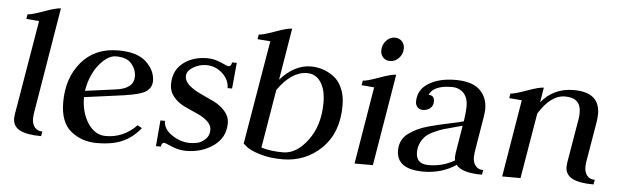

<svg xmlns="http://www.w3.org/2000/svg" viewBox="-44 -779 3035 938"><g transform="rotate(5 1473.5 -310.0)"><path d="M120 -559Q58 -564 57 -564L61 -587Q80 -587 139 -608.5Q198 -630 221 -630L134 -106Q132 -90 132 -84Q132 -55 145.5 -39Q159 -23 183 -23L179 0Q109 0 74.5 -18Q40 -36 40 -76Q40 -82 42 -96Z M700 -316Q700 -285 674.5 -265.5Q649 -246 564 -234L371 -208Q371 -133 405.5 -80.5Q440 -28 493 -28Q581 -28 644 -94L666 -82Q629 -35 579 -12.5Q529 10 452 10Q379 10 325.5 -33Q272 -76 272 -175Q272 -294 338 -372Q404 -450 519 -450Q612 -450 656 -408.5Q700 -367 700 -316ZM373 -239 522 -259Q610 -270 610 -330Q610 -364 586.5 -392Q563 -420 510 -420Q469 -420 427.5 -369Q386 -318 373 -239Z M953 -416Q919 -416 888.5 -397.5Q858 -379 858 -354Q858 -329 881 -309Q904 -289 937 -274Q970 -259 1003 -243Q1036 -227 1059 -201Q1082 -175 1082 -142Q1082 -72 1025 -31Q968 10 890 10Q854 10 819.5 -5Q785 -20 781 -20Q769 -20 766 0H742L753 -127H775Q775 -87 817.5 -58.5Q860 -30 905 -30Q923 -30 942 -34Q961 -38 980.5 -55.5Q1000 -73 1000 -102Q1000 -126 978.5 -145Q957 -164 925.5 -177.5Q894 -191 863 -206Q832 -221 810.5 -247Q789 -273 789 -308Q789 -375 836.5 -412.5Q884 -450 955 -450Q989 -450 1022.5 -435Q1056 -420 1061 -420Q1074 -420 1077 -440H1100L1088 -313H1066Q1066 -354 1032 -385Q998 -416 953 -416Z M1313 -376Q1383 -454 1463 -454Q1491 -454 1519 -445.5Q1547 -437 1573.5 -418Q1600 -399 1616.5 -363Q1633 -327 1633 -278Q1633 -144 1554.5 -67Q1476 10 1363 10Q1300 10 1251.5 -5Q1203 -20 1186 -35L1168 -50L1254 -559Q1192 -564 1191 -564L1195 -587Q1214 -587 1273 -608.5Q1332 -630 1355 -630ZM1304 -325 1256 -38Q1303 -24 1363 -24Q1429 -24 1484 -98Q1539 -172 1539 -283Q1539 -346 1514.5 -383Q1490 -420 1447 -420Q1371 -420 1304 -325Z M1907 -581Q1907 -554 1888.5 -534Q1870 -514 1844 -514Q1824 -514 1811 -527.5Q1798 -541 1798 -562Q1798 -589 1816 -609.5Q1834 -630 1860 -630Q1880 -630 1893.5 -616Q1907 -602 1907 -581ZM1779 -379Q1770 -380 1756 -381Q1742 -382 1733 -383Q1724 -384 1717 -384L1721 -407Q1740 -407 1799 -428.5Q1858 -450 1881 -450L1806 0H1716Z M2076 -336Q2076 -314 2061 -302Q2046 -290 2025 -290Q2009 -290 1999 -300.5Q1989 -311 1989 -328Q1989 -386 2040.5 -418Q2092 -450 2173 -450Q2253 -450 2291 -414.5Q2329 -379 2329 -320Q2329 -308 2325 -282L2296 -106Q2294 -90 2294 -84Q2294 -55 2307.5 -39Q2321 -23 2345 -23L2341 0Q2242 0 2214 -37Q2144 10 2054 10Q1922 10 1922 -83Q1922 -109 1932.5 -130.5Q1943 -152 1963 -166.5Q1983 -181 2005.5 -192Q2028 -203 2059 -211.5Q2090 -220 2116 -226Q2142 -232 2175.5 -239Q2209 -246 2230 -252Q2237 -301 2237 -325Q2237 -368 2215 -391Q2193 -414 2157 -414Q2068 -414 2047 -366Q2076 -366 2076 -336ZM2226 -230Q2213 -226 2181.5 -218Q2150 -210 2132.5 -204.5Q2115 -199 2089.5 -187.5Q2064 -176 2050 -163Q2036 -150 2025.5 -129Q2015 -108 2015 -81Q2015 -24 2077 -24Q2146 -24 2204 -58Q2202 -68 2202 -75Q2202 -82 2204 -96Z M2593 -377Q2653 -451 2752 -451Q2880 -451 2880 -345Q2880 -328 2877 -308L2843 -106Q2841 -90 2841 -84Q2841 -55 2854.5 -39Q2868 -23 2892 -23L2888 0Q2818 0 2783.5 -18Q2749 -36 2749 -76Q2749 -82 2751 -96L2788 -315Q2790 -325 2790 -344Q2790 -416 2713 -416Q2642 -416 2584 -321L2530 0H2440L2503 -379Q2494 -380 2480 -381Q2466 -382 2457 -383Q2448 -384 2441 -384L2445 -407Q2464 -407 2523 -428.5Q2582 -450 2605 -450Z"/></g></svg>

Font: Judson
Style: Italic
Weight: 400
Italic angle: -9.5°
Version: Version 20110429